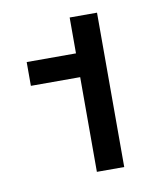

<svg xmlns="http://www.w3.org/2000/svg" viewBox="-54 -921 370 466"><g transform="rotate(-10 131.0 -688.0)"><path d="M26.9 -731.4V-790H148.4V-878.4H215.8V-498H148.4V-731.4Z"/></g></svg>

Font: Estedad-FD SemiBold
Style: Regular
Weight: 600
Designer: Amin Abedi
Version: Version 7.3